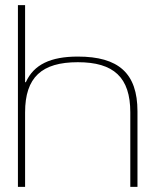

<svg xmlns="http://www.w3.org/2000/svg" viewBox="-20 -730 597 750"><path d="M50 -710V0H78V-291C78 -428 143 -487 284 -487C424 -487 489 -428 489 -291V0H517V-295C517 -444 443 -509 284 -509C178 -509 112 -478 81 -409H78V-710Z"/></svg>

Font: LT Wave Thin
Style: Regular
Weight: 100
Designer: Daniel Lyons
Version: Version 2.5 (Glyphs App)